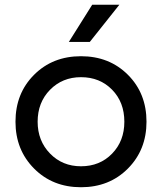

<svg xmlns="http://www.w3.org/2000/svg" viewBox="-20 -776 680 806"><path d="M595 -265Q595 -384 517 -462Q439 -540 320 -540Q201 -540 123 -462Q45 -384 45 -265Q45 -147 123 -68.5Q201 10 320 10Q439 10 517 -68.5Q595 -147 595 -265ZM320 -78Q242 -78 190 -131.5Q138 -185 138 -265Q138 -346 190 -399Q242 -452 320 -452Q399 -452 450.5 -399.5Q502 -347 502 -265Q502 -184 450.5 -131Q399 -78 320 -78ZM367 -756H481L357 -600H269Z"/></svg>

Font: Roundo Medium
Style: Regular
Weight: 500
Designer: Namrata Goyal (Gurmukhi), Shiva Nallaperumal (Latin)
Foundry: Indian Type Foundry
Version: Version 1.000;PS 1.0;hotconv 1.0.88;makeotf.lib2.5.647800